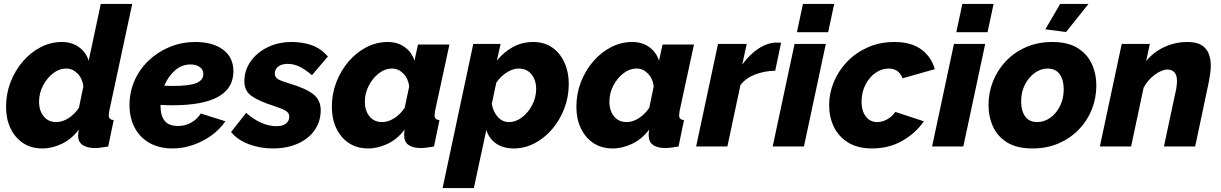

<svg xmlns="http://www.w3.org/2000/svg" viewBox="-20 -750 6252 983"><path d="M197 10Q139 10 97.5 -18Q56 -46 33.5 -94Q11 -142 11 -203Q11 -270 34 -329.5Q57 -389 97 -435.5Q137 -482 188.5 -508.5Q240 -535 297 -535Q348 -535 384.5 -508.5Q421 -482 434 -439L496 -730H657L539 -180Q537 -166 537 -159Q537 -137 562 -135L534 0Q490 8 466 8Q428 8 404 -7Q380 -22 380 -56Q380 -67 384 -87Q347 -38 297 -14Q247 10 197 10ZM269 -125Q299 -125 330 -144.5Q361 -164 384 -198L407 -308Q402 -348 377 -373.5Q352 -399 320 -399Q283 -399 251.5 -374.5Q220 -350 200 -311.5Q180 -273 180 -229Q180 -184 203.5 -154.5Q227 -125 269 -125Z M863 10Q795 10 745.5 -18Q696 -46 669.5 -96.5Q643 -147 643 -212Q643 -278 668.5 -336.5Q694 -395 740.5 -439.5Q787 -484 848.5 -509.5Q910 -535 981 -535Q1070 -535 1122.5 -495.5Q1175 -456 1175 -385Q1175 -211 863 -211Q849 -211 833.5 -211.5Q818 -212 802 -213Q802 -209 802 -205Q802 -158 823 -131.5Q844 -105 892 -105Q928 -105 958.5 -122Q989 -139 1008 -169L1134 -129Q1106 -88 1062.5 -56.5Q1019 -25 967.5 -7.5Q916 10 863 10ZM955 -420Q911 -420 876 -389.5Q841 -359 821 -311Q843 -310 863 -310Q951 -310 986 -325Q1021 -340 1021 -371Q1021 -394 1002.5 -407Q984 -420 955 -420Z M1377 10Q1312 10 1254.5 -11.5Q1197 -33 1163 -74L1240 -172Q1319 -104 1396 -104Q1428 -104 1444.5 -117.5Q1461 -131 1461 -153Q1461 -171 1444 -182Q1427 -193 1387 -206Q1305 -232 1268 -258.5Q1231 -285 1231 -333Q1231 -390 1263.5 -436Q1296 -482 1351 -508.5Q1406 -535 1473 -535Q1529 -535 1575 -519Q1621 -503 1659 -461L1577 -365Q1541 -396 1512 -409.5Q1483 -423 1453 -423Q1424 -423 1405.5 -410Q1387 -397 1387 -373Q1387 -355 1403 -345Q1419 -335 1460 -323Q1545 -298 1583.5 -268Q1622 -238 1622 -186Q1622 -129 1591.5 -84.5Q1561 -40 1505.5 -15Q1450 10 1377 10Z M1865 10Q1807 10 1765.5 -18Q1724 -46 1701.5 -94Q1679 -142 1679 -203Q1679 -270 1702 -329.5Q1725 -389 1765 -435.5Q1805 -482 1856.5 -508.5Q1908 -535 1965 -535Q2016 -535 2052.5 -508.5Q2089 -482 2102 -439L2120 -522H2281L2207 -180Q2205 -166 2205 -159Q2205 -137 2230 -135L2202 0Q2158 8 2134 8Q2095 8 2072 -7.5Q2049 -23 2049 -59Q2049 -71 2052 -87Q2015 -38 1965 -14Q1915 10 1865 10ZM1937 -125Q1967 -125 1998 -144.5Q2029 -164 2052 -198L2075 -308Q2070 -348 2045 -373.5Q2020 -399 1988 -399Q1951 -399 1919.5 -374.5Q1888 -350 1868 -311.5Q1848 -273 1848 -229Q1848 -184 1871.5 -154.5Q1895 -125 1937 -125Z M2403 -525H2543L2524 -440Q2561 -485 2607.5 -510Q2654 -535 2710 -535Q2767 -535 2807.5 -506.5Q2848 -478 2870 -429.5Q2892 -381 2892 -321Q2892 -255 2869.5 -195.5Q2847 -136 2807.5 -89.5Q2768 -43 2717 -16.5Q2666 10 2611 10Q2556 10 2519.5 -15.5Q2483 -41 2470 -85L2406 213H2246ZM2585 -125Q2621 -125 2653 -149.5Q2685 -174 2705 -213Q2725 -252 2725 -295Q2725 -340 2701 -369.5Q2677 -399 2635 -399Q2606 -399 2575 -379.5Q2544 -360 2521 -327L2498 -219Q2504 -179 2528 -152Q2552 -125 2585 -125Z M3117 10Q3059 10 3017.5 -18Q2976 -46 2953.5 -94Q2931 -142 2931 -203Q2931 -270 2954 -329.5Q2977 -389 3017 -435.5Q3057 -482 3108.5 -508.5Q3160 -535 3217 -535Q3268 -535 3304.5 -508.5Q3341 -482 3354 -439L3372 -522H3533L3459 -180Q3457 -166 3457 -159Q3457 -137 3482 -135L3454 0Q3410 8 3386 8Q3347 8 3324 -7.5Q3301 -23 3301 -59Q3301 -71 3304 -87Q3267 -38 3217 -14Q3167 10 3117 10ZM3189 -125Q3219 -125 3250 -144.5Q3281 -164 3304 -198L3327 -308Q3322 -348 3297 -373.5Q3272 -399 3240 -399Q3203 -399 3171.5 -374.5Q3140 -350 3120 -311.5Q3100 -273 3100 -229Q3100 -184 3123.5 -154.5Q3147 -125 3189 -125Z M3656 -525H3803L3780 -419Q3818 -472 3864.5 -502Q3911 -532 3956 -532Q3974 -532 3979 -531L3949 -388Q3895 -387 3847 -369Q3799 -351 3771 -315L3704 0H3544Z M4091 -730H4251L4220 -585H4060ZM4048 -525H4208L4096 0H3936Z M4445 10Q4371 10 4322 -20.5Q4273 -51 4249 -101Q4225 -151 4225 -211Q4225 -273 4249 -330.5Q4273 -388 4317 -434Q4361 -480 4422.5 -507.5Q4484 -535 4559 -535Q4646 -535 4697.5 -496.5Q4749 -458 4766 -396L4601 -349Q4582 -399 4530 -399Q4494 -399 4462.5 -377Q4431 -355 4411 -316.5Q4391 -278 4391 -229Q4391 -182 4413 -153.5Q4435 -125 4471 -125Q4498 -125 4523 -139.5Q4548 -154 4564 -177L4710 -129Q4668 -68 4599.5 -29Q4531 10 4445 10Z M4907 -730H5067L5036 -585H4876ZM4864 -525H5024L4912 0H4752Z M5267 10Q5187 10 5137.5 -20Q5088 -50 5064.5 -101Q5041 -152 5041 -213Q5041 -277 5064.5 -335Q5088 -393 5131 -438Q5174 -483 5234 -509Q5294 -535 5367 -535Q5447 -535 5496.5 -504.5Q5546 -474 5569.5 -423.5Q5593 -373 5593 -312Q5593 -248 5570 -190Q5547 -132 5503.5 -87Q5460 -42 5400 -16Q5340 10 5267 10ZM5290 -125Q5326 -125 5357 -147Q5388 -169 5407 -207Q5426 -245 5426 -293Q5426 -342 5405 -370.5Q5384 -399 5344 -399Q5309 -399 5278 -377Q5247 -355 5227.5 -317Q5208 -279 5208 -230Q5208 -182 5229 -153.5Q5250 -125 5290 -125ZM5438 -586 5332 -600 5408 -730H5553Z M5723 -525H5867L5848 -437Q5885 -483 5940.5 -509Q5996 -535 6061 -535Q6107 -535 6133 -518Q6159 -501 6169 -473.5Q6179 -446 6179 -414Q6179 -395 6176 -375Q6173 -355 6170 -336L6099 0H5939L6002 -295Q6006 -318 6006 -335Q6006 -366 5992.5 -380Q5979 -394 5958 -394Q5929 -394 5893 -368Q5857 -342 5835 -301L5771 0H5611Z"/></svg>

Font: Raleway ExtraBold
Style: Italic
Weight: 800
Italic angle: -12°
Designer: Matt McInerney, Pablo Impallari, Rodrigo Fuenzalida
Foundry: Matt McInerney, Pablo Impallari, Rodrigo Fuenzalida
Version: Version 4.026